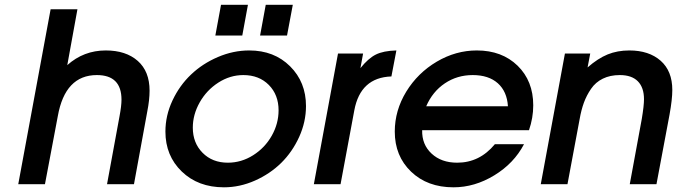

<svg xmlns="http://www.w3.org/2000/svg" viewBox="-20 -778 2860 811"><path d="M57.1 0 193.8 -738.8H307.1L264.2 -502.9Q333.5 -564.9 426.8 -564.9Q511.7 -564.9 561.8 -520.8Q611.8 -476.6 611.8 -395Q611.8 -356 602.1 -307.1L545.9 0H432.1L484.9 -287.1Q493.2 -331.1 493.2 -356.9Q493.2 -460.9 389.2 -460.9Q254.9 -460.9 224.1 -287.1L169.9 0Z M889.6 -627.9 913.6 -757.8H1027.3L1003.4 -627.9ZM1078.6 -627.9 1102.5 -757.8H1216.8L1192.4 -627.9ZM678.7 -222.2Q678.7 -290 708.5 -353.5Q738.3 -417 786.9 -463.1Q835.4 -509.3 900.4 -537.1Q965.3 -564.9 1032.7 -564.9Q1138.2 -564.9 1205.3 -498Q1272.5 -431.2 1272.5 -330.1Q1272.5 -263.2 1243.7 -199.7Q1214.8 -136.2 1167.7 -89.8Q1120.6 -43.5 1056.6 -15.1Q992.7 13.2 925.8 13.2Q816.9 13.2 747.8 -53.5Q678.7 -120.1 678.7 -222.2ZM794.4 -238.8Q794.4 -174.3 835.7 -132.6Q877 -90.8 942.4 -90.8Q999.5 -90.8 1049.3 -122.3Q1099.1 -153.8 1127.9 -204.8Q1156.7 -255.9 1156.7 -312Q1156.7 -377.4 1115.5 -419.2Q1074.2 -460.9 1007.8 -460.9Q951.7 -460.9 902.1 -429Q852.5 -397 823.5 -345.5Q794.4 -293.9 794.4 -238.8Z M1305.7 0 1407.7 -551.8H1513.7L1502.4 -490.2Q1535.6 -531.7 1567.6 -547.6Q1599.6 -563.5 1654.3 -564.9L1633.3 -455.1Q1502.4 -450.7 1476.6 -312L1418.5 0Z M2070.3 -168.9H2193.4Q2150.9 -87.9 2067.9 -37.4Q1984.9 13.2 1895.5 13.2Q1785.2 13.2 1716.3 -53Q1647.5 -119.1 1647.5 -222.2Q1647.5 -311.5 1696 -390.9Q1744.6 -470.2 1825 -517.6Q1905.3 -564.9 1994.1 -564.9Q2100.1 -564.9 2166.3 -500.5Q2232.4 -436 2232.4 -333Q2232.4 -280.3 2214.4 -228H1763.2Q1761.7 -167.5 1803 -129.2Q1844.2 -90.8 1911.1 -90.8Q2005.9 -90.8 2070.3 -168.9ZM1780.3 -329.1H2125.5Q2121.6 -391.6 2082.8 -426.3Q2043.9 -460.9 1976.6 -460.9Q1911.1 -460.9 1859.1 -426Q1807.1 -391.1 1780.3 -329.1Z M2264.2 0 2366.2 -551.8H2473.1L2461.9 -493.2Q2505.4 -531.2 2546.6 -548.1Q2587.9 -564.9 2638.2 -564.9Q2721.2 -564.9 2770.5 -521.5Q2819.8 -478 2819.8 -397.9Q2819.8 -358.4 2808.1 -293.9L2752.9 0H2640.1L2690.9 -275.9Q2700.2 -331.5 2700.2 -358.9Q2700.2 -408.2 2674.3 -434.6Q2648.4 -460.9 2598.1 -460.9Q2557.1 -460.9 2526.4 -445.8Q2495.6 -430.7 2476.6 -402.8Q2457.5 -375 2446.3 -344.2Q2435.1 -313.5 2428.2 -273.9L2377 0Z"/></svg>

Font: Involve SemiBold Oblique
Style: Italic
Weight: 600
Italic angle: -10.5°
Designer: Stefan Peev
Foundry: Context Ltd.
Version: Version 1.001